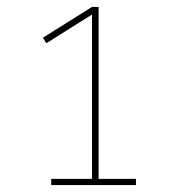

<svg xmlns="http://www.w3.org/2000/svg" viewBox="-20 -858 540 555"><path d="M128 -323V-341H246V-816L114 -733L104 -749L246 -838H265V-341H373V-323Z"/></svg>

Font: Iosevka Curly Slab Thin
Style: Regular
Weight: 100
Monospace: yes
Designer: Belleve Invis
Foundry: Belleve Invis
Version: Version 22.1.2; ttfautohint (v1.8.4)